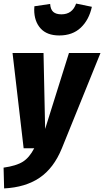

<svg xmlns="http://www.w3.org/2000/svg" viewBox="-42 -828 581 1072"><path d="M303 1Q258 111 179 164.5Q100 218 -19 224L-22 108Q49 98 85.5 75Q122 52 149 0H90L28 -532H201L210 -108L343 -532H519ZM149 -774 150 -793 238 -806Q240 -775 255.5 -761.5Q271 -748 301 -748Q362 -748 383 -808L471 -790Q455 -717 409 -673.5Q363 -630 289 -630Q220 -630 184.5 -669.5Q149 -709 149 -774Z"/></svg>

Font: Fira Sans Condensed ExtraBold
Style: Italic
Weight: 800
Width: 3
Italic angle: -8°
Designer: bBox Type GmbH & Carrois Corporate GbR & Edenspiekermann AG
Foundry: bBox Type GmbH & Carrois Corporate GbR & Edenspiekermann AG
Version: Version 4.301